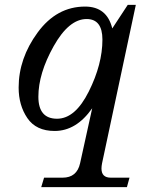

<svg xmlns="http://www.w3.org/2000/svg" viewBox="-20 -525 616 789"><path d="M501.5 244.1H149.4L161.1 205.1H237.3Q295.9 205.1 309.1 146L358.9 -80.1Q293.5 13.2 204.6 13.2Q128.4 13.2 92.5 -39.6Q56.6 -92.3 56.6 -165Q56.6 -285.2 134.8 -391.6Q212.9 -498 329.6 -498Q419.4 -498 441.4 -408.2L504.9 -504.9H538.1L399.4 146Q397 158.2 397 167.5Q397 205.1 435.1 205.1H512.2ZM214.4 -37.1Q289.1 -37.1 345 -149.2Q400.9 -261.2 400.9 -362.3Q400.9 -446.8 335.9 -446.8Q263.2 -446.8 200.4 -335Q137.7 -223.1 137.7 -127.4Q137.7 -37.1 214.4 -37.1Z"/></svg>

Font: Munson
Style: Italic
Weight: 400
Italic angle: -12°
Designer: Paul James MIller
Foundry: High-Logic / Made with FontCreator
Version: Version 2.10;May 5, 2019;FontCreator 11.5.0.2430 64-bit